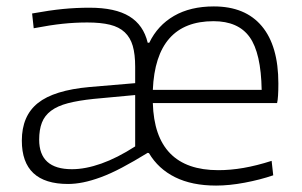

<svg xmlns="http://www.w3.org/2000/svg" viewBox="-20 -568 941 598"><path d="M653 10Q578 10 525.5 -16Q473 -42 444 -91L440 -92Q396 -65 360 -46Q324 -27 294 -16Q264 -5 239 0Q214 5 192 5Q48 5 48 -130Q48 -207 98 -247Q148 -287 259 -297L401 -309V-360Q401 -399 393.5 -425Q386 -451 368.5 -467.5Q351 -484 322.5 -491Q294 -498 252 -498Q214 -498 175.5 -494Q137 -490 85 -480L80 -526Q135 -536 176 -540Q217 -544 259 -544Q339 -544 383 -517Q427 -490 440 -435H445Q471 -489 522 -518.5Q573 -548 646 -548Q744 -548 795.5 -486.5Q847 -425 847 -308Q847 -263 843 -247H456Q462 -38 660 -38Q698 -38 738.5 -45Q779 -52 826 -67L831 -22Q790 -8 742 1Q694 10 653 10ZM795 -288Q793 -403 757.5 -452.5Q722 -502 645 -502Q465 -502 456 -288ZM204 -41Q246 -41 295.5 -58.5Q345 -76 401 -112V-272L272 -260Q224 -255 191.5 -246.5Q159 -238 139 -223Q119 -208 110.5 -186Q102 -164 102 -133Q102 -41 204 -41Z"/></svg>

Font: Encode Sans Wide
Style: ExtraLight
Weight: 200
Designer: Pablo Impallari, Andres Torresi
Foundry: Pablo Impallari, Andres Torresi
Version: Version 1.000; ttfautohint (v1.00) -l 8 -r 50 -G 200 -x 14 -